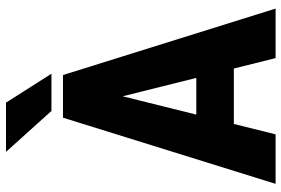

<svg xmlns="http://www.w3.org/2000/svg" viewBox="-170 -772 941 642"><g transform="rotate(-90 301.0 -450.5)"><path d="M315.9 -572.8 173.3 0H7.8L229 -710.9H332ZM428.2 0 285.2 -572.8 266.6 -710.9H371.6L593.8 0ZM433.6 -265.1V-139.6H118.7V-265.1ZM279.3 -901.4 376 -749.5H251.5L114.7 -901.4Z"/></g></svg>

Font: Roboto Condensed ExtraBold
Style: Regular
Weight: 800
Designer: Christian Robertson
Foundry: Google
Version: Version 3.008; 2023